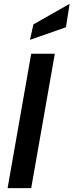

<svg xmlns="http://www.w3.org/2000/svg" viewBox="-20 -980 382 1000"><path d="M19.5 0 142.5 -700H265.5L142.5 0ZM136 -772.5 154 -853 342.5 -960 323.5 -838Z"/></svg>

Font: Cabin Condensed
Style: Bold Italic
Weight: 700
Width: 3
Italic angle: -10°
Designer: Pablo Impallari
Foundry: Pablo Impallari. http://www.impallari.com Igino Marini. http://www.ikern.com
Version: Version 3.001; ttfautohint (v1.8.3)